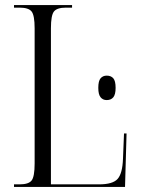

<svg xmlns="http://www.w3.org/2000/svg" viewBox="-20 -734 554 754"><path d="M35 0V-10H57Q92 -10 104 -25Q116 -40 116 -92V-623Q116 -674 104 -689Q92 -704 57 -704H35V-714H263V-704H239Q204 -704 192 -689Q180 -674 180 -623V-10H369Q423 -10 442 -31.5Q461 -53 463 -111L467 -210H477L471 0ZM399 -341Q384 -341 375 -352Q366 -363 366 -389Q366 -416 375 -426.5Q384 -437 399 -437Q416 -437 425 -426.5Q434 -416 434 -389Q434 -363 425 -352Q416 -341 399 -341Z"/></svg>

Font: Noto Serif Display Condensed Light
Style: Regular
Weight: 300
Width: 3
Designer: Monotype Design Team
Foundry: Monotype Imaging Inc.
Version: Version 2.009